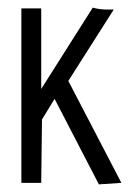

<svg xmlns="http://www.w3.org/2000/svg" viewBox="-20 -479 353 503"><path d="M239 4 123 -220 90 -166 88 0H36V-457H88V-246L223 -459Q240 -454 261 -454H278L159 -267L298 0Z"/></svg>

Font: Inconsolata ExtraCondensed Thin
Style: Regular
Weight: 100
Width: 2
Monospace: yes
Designer: Raph Levien, Cyreal, Brenton Simpson
Foundry: Raph Levien, Cyreal, Google
Version: Version 3.100; ttfautohint (v1.8.4.7-5d5b)